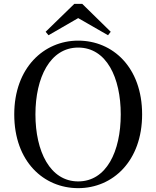

<svg xmlns="http://www.w3.org/2000/svg" viewBox="-20 -960 812 997"><path d="M386 17C566 17 718 -124 718 -366C718 -610 566 -749 386 -749C207 -749 54 -607 54 -366C54 -121 207 17 386 17ZM386 -18C240 -18 164 -174 164 -366C164 -557 240 -713 386 -713C533 -713 607 -557 607 -366C607 -174 533 -18 386 -18ZM407 -940H366L217 -795L232 -777L386 -866L541 -777L555 -795Z"/></svg>

Font: Source Han Serif CN Medium
Style: Regular
Weight: 500
Designer: Ryoko NISHIZUKA 西塚涼子 (kana & ideographs); Frank Grießhammer (Latin, Greek & Cyrillic); Wenlong ZHANG 张文龙 (bopomofo); San
Foundry: Adobe
Version: Version 2.002;hotconv 1.1.0;makeotfexe 2.6.0